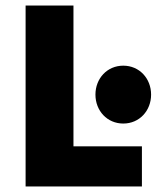

<svg xmlns="http://www.w3.org/2000/svg" viewBox="-20 -670 570 690"><path d="M72 0H490V-144H244V-650H72ZM423 -226C481 -226 523 -272 523 -330C523 -388 481 -434 423 -434C365 -434 323 -388 323 -330C323 -272 365 -226 423 -226Z"/></svg>

Font: Source Sans Pro Black
Style: Regular
Weight: 900
Designer: Paul D. Hunt
Foundry: Adobe Systems Incorporated
Version: Version 3.006;hotconv 1.0.111;makeotfexe 2.5.65597